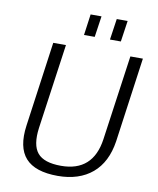

<svg xmlns="http://www.w3.org/2000/svg" viewBox="-96 -961 855 1042"><g transform="rotate(10 332.0 -440.0)"><path d="M294 7Q169 7 116 -52Q63 -111 80 -233L145 -700H215L149 -232Q136 -136 172 -93Q208 -50 302 -50Q478 -50 504 -232L570 -700H639L574 -233Q565 -174 542.5 -129.5Q520 -85 484 -54.5Q448 -24 400 -8.5Q352 7 294 7ZM378 -887 361 -771H302L318 -887ZM522 -887 505 -771H445L462 -887Z"/></g></svg>

Font: Pathway Extreme 28pt Light
Style: Italic
Weight: 300
Italic angle: -8°
Designer: Eduardo Rodriguez Tunni
Foundry: Eduardo Rodriguez Tunni
Version: Version 1.001;gftools[0.9.26]